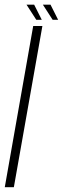

<svg xmlns="http://www.w3.org/2000/svg" viewBox="-24 -784 264 804"><path d="M-4 0H34L153.5 -675H115ZM196.5 -701H219.5L187.5 -764.5H155.5ZM128 -701H151L119 -764.5H87Z"/></svg>

Font: Anybody Condensed ExtraLight
Style: Italic
Weight: 250
Width: 3
Italic angle: -10°
Version: Version 1.113;gftools[0.9.25]